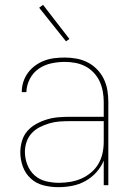

<svg xmlns="http://www.w3.org/2000/svg" viewBox="-20 -766 540 794"><path d="M221 8Q190 8 160 0.5Q130 -7 107.5 -27.5Q85 -48 74.5 -77Q64 -106 64 -136Q64 -160 71 -183.5Q78 -207 93.5 -224.5Q109 -242 130 -253.5Q151 -265 174 -272Q197 -279 220.5 -281Q244 -283 268 -283H409V-345Q409 -366 405 -388Q401 -410 392 -429.5Q383 -449 367.5 -465.5Q352 -482 332.5 -492Q313 -502 291.5 -506Q270 -510 248 -510Q220 -510 192 -504Q164 -498 140.5 -482Q117 -466 103.5 -440Q90 -414 89 -385H70Q70 -407 76.5 -427.5Q83 -448 96 -465.5Q109 -483 126.5 -495.5Q144 -508 164 -515.5Q184 -523 205.5 -525.5Q227 -528 248 -528Q273 -528 297 -523.5Q321 -519 342.5 -508Q364 -497 381.5 -479Q399 -461 409.5 -439Q420 -417 424 -393Q428 -369 428 -345V0H409V-102Q398 -75 378 -53Q358 -31 332.5 -17Q307 -3 278.5 2.5Q250 8 221 8ZM224 -10Q247 -10 271 -14Q295 -18 316.5 -27.5Q338 -37 356.5 -52.5Q375 -68 387 -88.5Q399 -109 404 -132.5Q409 -156 409 -180V-265H268Q247 -265 226 -263.5Q205 -262 184.5 -256Q164 -250 145 -240.5Q126 -231 111.5 -215.5Q97 -200 90 -179.5Q83 -159 83 -138Q83 -111 93 -85Q103 -59 123 -41Q143 -23 170 -16.5Q197 -10 224 -10ZM253 -595 142 -734 158 -746 267 -605Z"/></svg>

Font: Zed Mono Thin
Style: Regular
Weight: 100
Monospace: yes
Designer: Belleve Invis
Foundry: Belleve Invis
Version: Version 1.0.0; ttfautohint (v1.8.4)